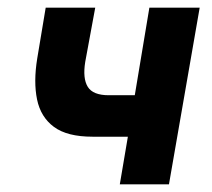

<svg xmlns="http://www.w3.org/2000/svg" viewBox="-20 -480 553 500"><path d="M228 -460 202 -319Q195 -276 208.5 -254Q222 -232 263 -232H331L369 -460H500L420 0H292L313 -124H221Q155 -124 120.5 -149.5Q86 -175 76.5 -221Q67 -267 77 -328L99 -460Z"/></svg>

Font: Von Semi
Style: Italic
Weight: 600
Version: Version 4.000; ttfautohint (v1.8.4.7-5d5b)